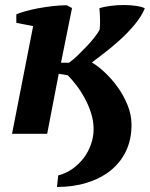

<svg xmlns="http://www.w3.org/2000/svg" viewBox="-20 -533 597 765"><path d="M214 -239 168 0H28L112 -429L45 -442V-476Q59 -482 82 -488.5Q105 -495 132 -500Q159 -505 188.5 -508.5Q218 -512 246 -512L267 -501L223 -283H255Q273 -296 291.5 -314Q310 -332 327 -350Q344 -368 357.5 -385.5Q371 -403 377 -415Q378 -422 378.5 -434Q379 -446 378.5 -458.5Q378 -471 377.5 -482.5Q377 -494 376 -500Q393 -506 419.5 -509.5Q446 -513 473 -513Q499 -513 522.5 -509.5Q546 -506 557 -500Q544 -468 517 -435.5Q490 -403 458.5 -374.5Q427 -346 396.5 -322.5Q366 -299 346 -284Q369 -271 396.5 -245.5Q424 -220 448 -187Q472 -154 488 -115Q504 -76 504 -36Q504 23 482 69Q460 115 420.5 146.5Q381 178 326.5 195Q272 212 207 212L212 166Q243 158 269 139.5Q295 121 313.5 96.5Q332 72 342.5 42Q353 12 353 -18Q353 -51 342.5 -83.5Q332 -116 316.5 -144Q301 -172 283 -195Q265 -218 250 -233Z"/></svg>

Font: PT Serif
Style: Bold Italic
Weight: 700
Italic angle: -12°
Designer: A.Korolkova, O.Umpeleva, V.Yefimov
Foundry: ParaType Ltd
Version: Version 1.000W OFL